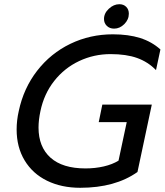

<svg xmlns="http://www.w3.org/2000/svg" viewBox="-20 -877 782 912"><path d="M474 -787Q474 -814 497 -835.5Q520 -857 547 -857Q567 -857 579.5 -844.5Q592 -832 592 -812Q592 -784 570.5 -762.5Q549 -741 522 -741Q501 -741 487.5 -754Q474 -767 474 -787ZM59 -262Q59 -305 69 -349Q92 -458 156.5 -541Q221 -624 314.5 -669Q408 -714 516 -714Q590 -714 645.5 -696.5Q701 -679 742 -642L721 -544Q683 -583 631.5 -601.5Q580 -620 505 -620Q426 -620 356 -587Q286 -554 237.5 -492.5Q189 -431 172 -349Q163 -307 163 -271Q163 -179 220 -128Q277 -77 386 -77Q432 -77 473 -86.5Q514 -96 543 -114L582 -297H449L466 -380H701L633 -60Q527 15 361 15Q272 15 203.5 -18.5Q135 -52 97 -115Q59 -178 59 -262Z"/></svg>

Font: Prompt
Style: Italic
Weight: 400
Italic angle: -12°
Designer: Katatrad Team
Foundry: CadsonDemak
Version: Version 1.001